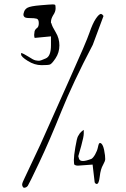

<svg xmlns="http://www.w3.org/2000/svg" viewBox="-20 -791 584 892"><path d="M404.3 -52.7Q412.1 -56.6 421.9 -73.2Q431.6 -90.8 434.6 -105.5Q437.5 -119.1 439.5 -123Q441.4 -125 443.4 -127Q460.9 -127 467.8 -69.3L468.8 -51.8Q468.8 -43 459 -25.4Q447.3 -5.9 443.4 29.3Q439.5 63.5 429.7 63.5H428.7Q423.8 63.5 419.9 56.6L410.2 -26.4L342.8 -21.5H339.8Q333 -21.5 326.2 -25.4Q323.2 -28.3 323.2 -47.9Q323.2 -66.4 330.1 -107.4Q336.9 -148.4 342.8 -159.2L343.8 -160.2Q349.6 -171.9 357.4 -178.7Q365.2 -185.5 369.1 -187.5V-169.9Q369.1 -156.2 357.4 -113.3L343.8 -65.4Q344.7 -61.5 346.7 -54.7Q349.6 -43 365.2 -43Q378.9 -43 404.3 -52.7ZM216.8 -581.1V-622.1L144.5 -615.2H140.6V-616.2Q138.7 -622.1 138.7 -628.9Q138.7 -634.8 140.6 -645.5Q143.6 -655.3 152.3 -661.1Q160.2 -667 160.2 -683.6Q160.2 -701.2 150.4 -704.1Q140.6 -707 119.1 -707Q98.6 -707 93.8 -711.9Q89.8 -715.8 88.9 -720.7Q87.9 -724.6 91.8 -736.3Q95.7 -748 107.4 -754.9Q121.1 -762.7 168.9 -766.6Q214.8 -770.5 224.6 -770.5Q233.4 -770.5 235.8 -768.6Q238.3 -766.6 238.3 -752Q238.3 -736.3 226.6 -719.7Q216.8 -703.1 216.8 -689.5V-684.6L218.8 -682.6Q221.7 -668.9 238.8 -641.1Q255.9 -613.3 255.9 -580.1Q255.9 -546.9 238.3 -520.5Q220.7 -494.1 211.9 -491.2Q204.1 -488.3 172.9 -488.3Q140.6 -488.3 109.4 -507.8Q78.1 -527.3 78.1 -538.1V-544.9Q87.9 -543 111.3 -528.3Q134.8 -512.7 144.5 -510.7Q154.3 -508.8 161.1 -508.8Q168.9 -508.8 192.4 -519.5Q216.8 -529.3 216.8 -581.1ZM83 65.4Q83 58.6 95.2 34.2Q107.4 9.8 167 -118.2Q223.6 -246.1 302.2 -420.9Q380.9 -595.7 395.5 -638.7Q410.2 -681.6 424.8 -703.6Q439.5 -725.6 449.2 -726.6L455.1 -723.6L460.9 -716.8L411.1 -583Q318.4 -406.2 264.2 -271.5Q210 -136.7 162.6 -36.6Q115.2 63.5 109.4 71.8Q103.5 80.1 93.8 81.1H89.8Q84 76.2 83 69.3Z"/></svg>

Font: Drukaatie burti
Style: Thin
Weight: 100
Version: Version 0.14